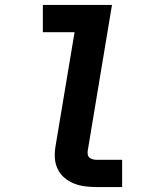

<svg xmlns="http://www.w3.org/2000/svg" viewBox="-20 -755 640 775"><path d="M369 0Q345 0 322 -3Q299 -6 278 -14.5Q257 -23 240 -37.5Q223 -52 213 -72.5Q203 -93 201.5 -116.5Q200 -140 204 -164L281 -625H153V-735H432L334 -146Q333 -138 334.5 -130.5Q336 -123 341.5 -118.5Q347 -114 354.5 -112Q362 -110 369 -110H473V0Z"/></svg>

Font: Iosevka SS04 XBd Ex
Style: Italic
Weight: 800
Width: 7
Italic angle: -9°
Monospace: yes
Designer: Belleve Invis
Foundry: Belleve Invis
Version: Version 19.0.0; ttfautohint (v1.8.4)